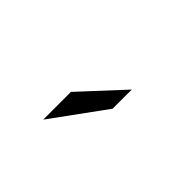

<svg xmlns="http://www.w3.org/2000/svg" viewBox="0 -856 404 404"><g transform="rotate(-45 202.0 -654.5)"><path d="M207.5 -610.5H264.5L170.5 -697.5H88Z"/></g></svg>

Font: Anybody Expanded
Style: Regular
Weight: 400
Width: 7
Version: Version 1.113;gftools[0.9.25]